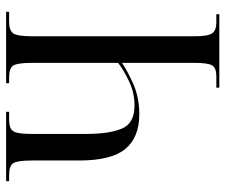

<svg xmlns="http://www.w3.org/2000/svg" viewBox="-76 -678 754 643"><g transform="rotate(90 301.5 -357.0)"><path d="M20 0V-10H53Q82 -10 92 -23.5Q102 -37 102 -88V-630Q102 -676 92 -690Q82 -704 56 -704H28V-714H274V-704H236Q208 -704 199.5 -690Q191 -676 191 -629V-388Q217 -406 262 -426Q307 -446 363 -446Q441 -446 479.5 -399Q518 -352 518 -245V-87Q518 -38 527 -24Q536 -10 567 -10H587V0H355V-10H378Q399 -10 410 -15Q421 -20 425 -36.5Q429 -53 429 -87V-269Q429 -346 411 -388Q393 -430 334 -430Q291 -430 252.5 -411.5Q214 -393 191 -375V-87Q191 -38 200 -24Q209 -10 240 -10H259V0Z"/></g></svg>

Font: Noto Serif Display ExtraCondensed
Style: Regular
Weight: 400
Width: 2
Designer: Monotype Design Team
Foundry: Monotype Imaging Inc.
Version: Version 2.009